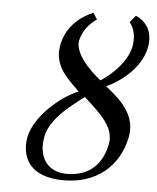

<svg xmlns="http://www.w3.org/2000/svg" viewBox="-50 -695 611 749"><g transform="rotate(5 256.0 -320.0)"><path d="M449 -530C432 -451 344 -393 336 -389C336 -389 226 -471 240 -538C244 -553 254 -591 302 -624L286 -649C249 -634 186 -596 169 -517C152 -438 200 -392 241 -352C245 -347 250 -343 255 -338C184 -309 89 -226 72 -145C62 -97 65 12 228 12C351 12 440 -58 465 -175C485 -267 414 -325 360 -368C378 -374 488 -431 509 -530C524 -604 484 -638 452 -652L430 -625C460 -588 451 -542 449 -530ZM236 -14C159 -14 121 -74 138 -154C146 -193 177 -236 233 -281L281 -319C351 -256 404 -208 390 -141C376 -77 337 -14 236 -14Z"/></g></svg>

Font: Libertinus Sans
Style: Italic
Weight: 400
Italic angle: -12°
Designer: Philipp H. Poll, Khaled Hosny
Foundry: Caleb Maclennan
Version: Version 7.050;RELEASE